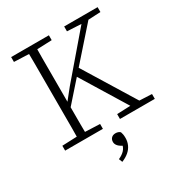

<svg xmlns="http://www.w3.org/2000/svg" viewBox="-208 -817 1123 1198"><g transform="rotate(-30 353.0 -217.5)"><path d="M155 0Q156 -51 156 -102Q156 -153 156 -204.5Q156 -256 156 -307V-367Q156 -418 156 -469.5Q156 -521 156 -572Q156 -623 155 -674H215Q214 -623 214 -572Q214 -521 214 -470Q214 -419 214 -367V-251Q214 -217 214 -176.5Q214 -136 214 -91.5Q214 -47 215 0ZM49 0V-35L174 -40H197L321 -35V0ZM49 -639V-674H321V-639L196 -634H175ZM444 0V-35L564 -40H583L695 -35V0ZM431 -639V-674H672V-639L569 -634L547 -633ZM190 -190 188 -247H206L274 -332L567 -674H618ZM565 0 333 -378 371 -421 630 0ZM415 120Q415 146 404.5 169Q394 192 373.5 209.5Q353 227 323 239L313 214Q342 201 358 183.5Q374 166 379 139L388 159Q360 147 347 133Q334 119 334 103Q334 85 345 74Q356 63 375 63Q385 63 393.5 66Q402 69 408 75Q411 84 413 93.5Q415 103 415 120Z"/></g></svg>

Font: Source Serif 4 Light
Style: Regular
Weight: 300
Designer: Frank Grießhammer
Foundry: Adobe Systems Incorporated
Version: Version 4.004;hotconv 1.0.116;makeotfexe 2.5.65601